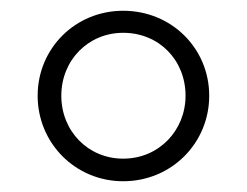

<svg xmlns="http://www.w3.org/2000/svg" viewBox="-20 -725 459 357"><path d="M209 -388C299 -388 369 -459 369 -547C369 -635 299 -705 209 -705C120 -705 50 -635 50 -547C50 -459 120 -388 209 -388ZM209 -430C144 -430 94 -481 94 -547C94 -613 144 -664 209 -664C276 -664 325 -613 325 -547C325 -483 276 -430 209 -430Z"/></svg>

Font: Montserrat Z
Style: Regular
Weight: 400
Designer: Julieta Ulanovsky
Foundry: Julieta Ulanovsky
Version: Version 8.000